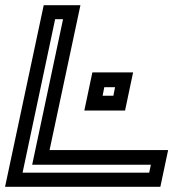

<svg xmlns="http://www.w3.org/2000/svg" viewBox="-24 -720 668 740"><path d="M-4.5 0 144.5 -700H286L167 -141.5H624L594 0ZM63 -54.5H551L557.5 -85H100L219 -646H188.5ZM301 -294 332 -441H489L458 -294ZM371.5 -351H413L419.5 -384H378Z"/></svg>

Font: Tourney Expanded SemiBold
Style: Italic
Weight: 600
Width: 7
Italic angle: -12°
Designer: Tyler Finck
Foundry: Etcetera Type Co
Version: Version 1.010; ttfautohint (v1.8.3)